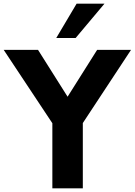

<svg xmlns="http://www.w3.org/2000/svg" viewBox="-36 -1020 730 1040"><path d="M529.8 -1000 373.5 -814H268.6L378.9 -1000ZM673.8 -750 412.6 -353.5V0H247.6V-352.5L-16.1 -750H169.9L330.1 -496.1L490.2 -750Z"/></svg>

Font: Now Alt
Style: Bold
Weight: 700
Designer: Alfredo Marco Pradil
Foundry: Alfredo Marco Pradil
Version: Version 1.002;PS 001.002;hotconv 1.0.88;makeotf.lib2.5.64775